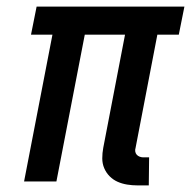

<svg xmlns="http://www.w3.org/2000/svg" viewBox="-20 -550 590 582"><path d="M431 12H397Q381 12 365.5 9.5Q350 7 336.5 1Q323 -5 312.5 -15.5Q302 -26 296 -40Q290 -54 290 -70Q290 -86 293 -102L359 -445H237L151 0H53L139 -445H74L91 -530H539L522 -445H457L391 -102Q389 -96 390 -90.5Q391 -85 394.5 -81Q398 -77 403.5 -75Q409 -73 414 -73H432Z"/></svg>

Font: Lode Dark
Style: Bold Italic
Weight: 700
Italic angle: -11°
Monospace: yes
Designer: Belleve Invis
Foundry: Belleve Invis
Version: Version 29.2.0; ttfautohint (v1.8.3)